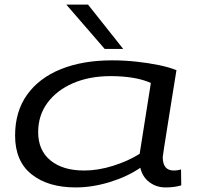

<svg xmlns="http://www.w3.org/2000/svg" viewBox="-20 -810 863 840"><path d="M704 10Q664 10 633.5 -13Q603 -36 594 -76Q537 -37 460.5 -13.5Q384 10 311 10Q190 10 118 -47.5Q46 -105 46 -217Q46 -322 98.5 -395.5Q151 -469 246.5 -507.5Q342 -546 471 -546Q522 -546 574.5 -540.5Q627 -535 673.5 -525.5Q720 -516 752 -503Q740 -430 729.5 -363.5Q719 -297 710.5 -244Q702 -191 697 -158.5Q692 -126 692 -123Q692 -64 740 -64Q758 -64 772 -69L773 1Q743 10 704 10ZM591 -137 640 -447Q607 -462 562 -469.5Q517 -477 465 -477Q371 -477 299.5 -446Q228 -415 187.5 -360Q147 -305 147 -232Q147 -152 201 -108Q255 -64 348 -64Q409 -64 474.5 -84.5Q540 -105 591 -137ZM438 -596 270 -790H365L519 -596Z"/></svg>

Font: Georama ExtraExtended
Style: Italic
Weight: 400
Width: 8
Italic angle: -9°
Designer: Jean-Baptiste Levee
Foundry: Production Type
Version: Version 1.000